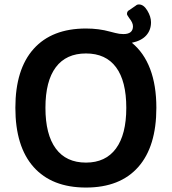

<svg xmlns="http://www.w3.org/2000/svg" viewBox="-20 -835 771 862"><path d="M682 -351Q682 -177 600.5 -85Q519 7 366 7Q213 7 131 -85Q49 -177 49 -351Q49 -524 131 -615.5Q213 -707 366 -707Q424 -707 474 -693Q479 -692 497.5 -687Q516 -682 534 -682Q577 -682 577 -717Q577 -733 560 -754Q550 -768 550 -772Q550 -785 561 -790L590 -810Q595 -815 604 -815Q625 -815 641.5 -787.5Q658 -760 658 -735Q658 -700 636.5 -676Q615 -652 572 -643Q626 -599 654 -525.5Q682 -452 682 -351ZM547 -351Q547 -471 501 -533Q455 -595 366 -595Q277 -595 230.5 -533Q184 -471 184 -351Q184 -231 230.5 -168Q277 -105 366 -105Q454 -105 500.5 -168Q547 -231 547 -351Z"/></svg>

Font: Asap-SemiBold
Style: Regular
Weight: 600
Designer: Pablo Cosgaya
Foundry: Omnibus-Type
Version: Version 2.000; ttfautohint (v1.8)